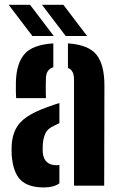

<svg xmlns="http://www.w3.org/2000/svg" viewBox="-20 -794 514 821"><path d="M30 -130.5Q29.5 -140 29.5 -153.2Q29.5 -166.5 30 -175.5Q33 -215 48 -243.8Q63 -272.5 95.5 -294.5Q128 -316.5 182.5 -336Q195.5 -341 208.2 -345.2Q221 -349.5 234 -353.5V-267.5Q229.5 -265.5 224.8 -263Q220 -260.5 214.5 -258Q183 -244.5 173.5 -222.2Q164 -200 163 -175Q162.5 -162.5 162.5 -156.5Q162.5 -150.5 163 -140Q165.5 -115 180.2 -101.2Q195 -87.5 221.5 -87.5Q229 -87.5 234 -89V-10Q209.5 7.5 168 7.5Q101 7.5 68.5 -24Q36 -55.5 30 -130.5ZM49 -374.5Q48 -384.5 47.8 -405.5Q47.5 -426.5 48 -446.5Q51 -525 85.8 -564Q120.5 -603 208 -608.5V-506.5Q193.5 -502 185.5 -491.2Q177.5 -480.5 176.5 -462Q176 -454.5 175.8 -435.2Q175.5 -416 175.8 -397.8Q176 -379.5 176.5 -374.5ZM296.5 0V-455.5Q296.5 -474 290.2 -486Q284 -498 270.5 -503.5V-608.5Q359.5 -602.5 393.2 -559.2Q427 -516 426.5 -426L425.5 0ZM118.5 -640 17 -773.5H108.5L210 -640ZM261 -640 159.5 -773.5H251L352.5 -640Z"/></svg>

Font: Big Shoulders Stencil Text Thin ExtraBold
Style: Regular
Weight: 800
Version: Version 2.001